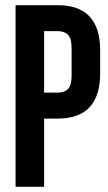

<svg xmlns="http://www.w3.org/2000/svg" viewBox="-20 -720 417 740"><path d="M202 -700Q285 -700 325.5 -656Q366 -612 366 -527V-436Q366 -351 325.5 -307Q285 -263 202 -263H150V0H40V-700ZM150 -600V-363H202Q228 -363 242 -377Q256 -391 256 -429V-534Q256 -572 242 -586Q228 -600 202 -600Z"/></svg>

Font: Bebas Neue
Style: Regular
Weight: 400
Designer: Ryoichi Tsunekawa
Foundry: Ryoichi Tsunekawa
Version: Version 1.300